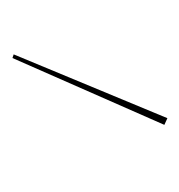

<svg xmlns="http://www.w3.org/2000/svg" viewBox="-10 -124 295 316"><g transform="rotate(90 138.0 33.5)"><path d="M175 -94 186 -89 76 161 70 159Z"/></g></svg>

Font: Jost* Hairline
Style: Regular
Weight: 100
Version: Version 3.7